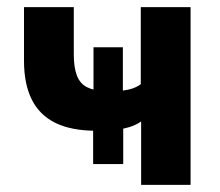

<svg xmlns="http://www.w3.org/2000/svg" viewBox="-20 -516 613 536"><path d="M374 0V-177Q360 -167 342 -161.5Q324 -156 301 -153L324 -174V-58H240V-174L249 -151Q179 -151 134.5 -173Q90 -195 68.5 -238.5Q47 -282 47 -346V-496H186V-364Q186 -328 194.5 -305.5Q203 -283 222 -273Q241 -263 272 -262L241 -245V-384H323V-245L308 -262Q329 -263 345 -267.5Q361 -272 373 -281V-496H512V0Z"/></svg>

Font: Nunito Sans 10pt Condensed ExtraBold
Style: Regular
Weight: 800
Width: 3
Designer: Vernon Adams
Foundry: Vernon Adams
Version: Version 3.101;gftools[0.9.27]